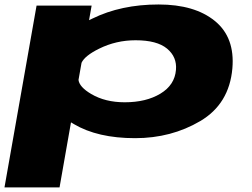

<svg xmlns="http://www.w3.org/2000/svg" viewBox="-40 -611 1122 856"><path d="M-20 224.5 123 -586H368.5L357 -521Q364 -524.5 371.5 -528Q499.5 -591 667 -591Q828 -591 918 -517.5Q1008 -444 996 -306Q982 -147.5 852.8 -71.2Q723.5 5 562.5 5Q395 5 289 -58Q282.5 -61.5 276.5 -65.5L225.5 224.5ZM310 -254.5Q314 -223 366.5 -192Q429 -155 516 -155Q611.5 -155 675.2 -193.5Q739 -232 744.5 -299.5Q749.5 -357 704.8 -394.2Q660 -431.5 564.5 -431.5Q477.5 -431.5 402 -394Q338 -362.5 323.5 -331Z"/></svg>

Font: Anybody UltraExpanded ExtraBold
Style: Italic
Weight: 800
Width: 9
Italic angle: -10°
Designer: Tyler Finck
Foundry: Etcetera Type Company
Version: Version 1.010; ttfautohint (v1.8.3) -l 8 -r 50 -G 200 -x 14 